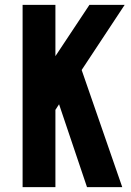

<svg xmlns="http://www.w3.org/2000/svg" viewBox="-20 -770 541 790"><path d="M493 -750 316 -482 483 0H338L223 -341L208 -318V0H73V-750H208V-539L348 -750Z"/></svg>

Font: Mohave Bold
Style: Regular
Weight: 700
Designer: Gumpita Rahayu
Foundry: Tokotype
Version: Version 2.002;PS 002.002;hotconv 1.0.88;makeotf.lib2.5.64775